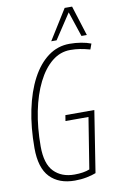

<svg xmlns="http://www.w3.org/2000/svg" viewBox="-99 -956 630 1019"><g transform="rotate(-10 216.0 -446.0)"><path d="M220 10Q134 10 86 -40Q38 -90 38 -197Q38 -308 57.5 -402Q77 -496 113.5 -565Q150 -634 201.5 -672Q253 -710 317 -710Q349 -710 379 -705Q409 -700 432 -691L421 -661Q392 -669 367.5 -673Q343 -677 315 -677Q261 -677 216.5 -641Q172 -605 139.5 -540Q107 -475 89.5 -388Q72 -301 72 -200Q72 -106 113 -64Q154 -22 223 -22Q273 -22 305 -35L349 -310H225L230 -341H386L334 -10Q314 -2 284 4Q254 10 220 10ZM224 -740 325 -902H365L416 -740H387L342 -875L253 -740Z"/></g></svg>

Font: Georama SemiCondensed ExtraLight
Style: Italic
Weight: 200
Width: 4
Italic angle: -9°
Designer: Jean-Baptiste Levee
Foundry: Production Type
Version: Version 1.000